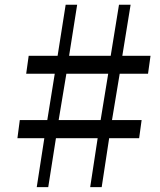

<svg xmlns="http://www.w3.org/2000/svg" viewBox="-20 -790 677 810"><path d="M167 -207H53.5L63.5 -283.5H179.5L211 -479H90.5L101 -554.5H223L257 -770H305.5L271.5 -554.5H447L482 -770H531L496 -554.5H615L604.5 -479H485L452.5 -283.5H577.5L567 -207H440.5L409 -0.5H360.5L392 -207H216L183.5 -0.5H135ZM404.5 -283.5 436.5 -479H260L227.5 -283.5Z"/></svg>

Font: Merriweather 72pt
Style: Italic
Weight: 400
Italic angle: -7.8°
Version: Version 2.101